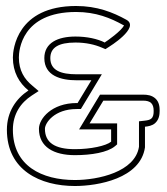

<svg xmlns="http://www.w3.org/2000/svg" viewBox="-20 -610 556 641"><path d="M3 -177C3 -41 115 11 230 11C307 11 449 -14 464 -118V-187C474 -188 488 -190 498 -199C511 -211 513 -227 513 -240C513 -252 512 -269 499 -281C487 -292 472 -294 458 -294H314L244 -178H351V-137C334 -123 283 -112 230 -112C163 -112 130 -134 130 -180C130 -199 161 -246 236 -246H250L320 -362H236C183 -362 148 -375 148 -416C148 -451 175 -468 232 -468C267 -468 297 -461 320 -451L332 -446L343 -453C343 -453 449 -518 402 -544C357 -569 304 -590 234 -590C36 -590 23 -444 23 -418C23 -369 44 -333 75 -308C34 -281 3 -237 3 -177ZM23 -177C23 -229 49 -267 86 -291L109 -306L88 -324C61 -346 43 -375 43 -418C43 -440 51 -570 234 -570C300 -570 349 -550 392 -526H394C389 -509 333 -470 332 -470L330 -468C305.4 -480.3 270.5 -488 232 -488C173 -488 128 -467 128 -416C128 -357 183 -342 236 -342H285L239 -266H236C153 -266 110 -214 110 -180C110 -119 160 -92 230 -92C285 -92 339 -101 364 -122L371 -128V-198H279L325 -274H458C482.4 -274 493 -263.9 493 -240C493 -229 492 -220 485 -214C481 -210 472 -208 462 -207L444 -205V-120C431 -36 308 -9 230 -9C120 -9 23 -56 23 -177Z"/></svg>

Font: Charger Pro
Style: Ol
Weight: 900
Designer: Jasper
Foundry: Cannot Into Space Fonts
Version: Version 1.09